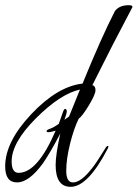

<svg xmlns="http://www.w3.org/2000/svg" viewBox="-27 -705 532 742"><path d="M330 -376Q342 -373 342 -356.5Q342 -340 316.5 -298Q291 -256 277 -246Q258 -207 243.5 -148.5Q229 -90 229 -45Q229 0 255 0Q286 0 328 -54Q342 -70 382 -135Q386 -141 389 -141Q392 -141 392 -138L390 -132Q313 17 246 17Q188 17 188 -67Q188 -108 206 -189Q168 -116 139 -74Q85 0 39 0Q-7 0 -7 -62Q-7 -157 94 -264Q195 -371 292 -382Q365 -561 417 -662Q434 -685 471 -685Q485 -685 485 -678Q407 -531 330 -376ZM18 -81Q18 -37 45 -37Q118 -37 188 -200Q168 -194 160.5 -194Q153 -194 153 -198.5Q153 -203 166.5 -207.5Q180 -212 200 -226Q209 -250 214.5 -267Q220 -284 224 -284Q231 -284 231 -275Q231 -266 222 -242L240 -255L282 -359Q206 -342 112 -248Q18 -154 18 -81Z"/></svg>

Font: Ruthie
Style: Regular
Weight: 400
Designer: Robert E. Leuschke
Foundry: Robert E. Leuschke
Version: Version 1.003